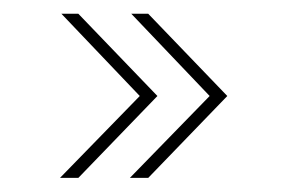

<svg xmlns="http://www.w3.org/2000/svg" viewBox="-20 -404 406 272"><path d="M164 -152 277 -268 166 -384.5H190L302 -268L190 -152ZM65 -152 178 -268 67 -384.5H91L203 -268L91 -152Z"/></svg>

Font: Imbue 48pt Thin
Style: Regular
Weight: 250
Designer: Tyler Finck
Foundry: Etcetera Type Company
Version: Version 1.102